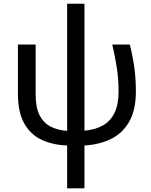

<svg xmlns="http://www.w3.org/2000/svg" viewBox="-20 -779 815 1039"><path d="M437 -758.8V-71.8Q495.1 -76.7 536.4 -99.9Q577.6 -123 599.6 -168Q621.6 -212.9 621.6 -282.2Q621.6 -350.6 612.5 -410.2Q603.5 -469.7 587.4 -538.1H682.6Q699.2 -470.7 707.3 -410.6Q715.3 -350.6 715.3 -284.2Q715.3 -182.6 678.7 -119.6Q642.1 -56.6 579.1 -26.4Q516.1 3.9 437 8.3V240.2H343.3V8.3Q264.6 5.4 204.6 -22.9Q144.5 -51.3 110.8 -111.6Q77.1 -171.9 77.1 -270V-538.1H172.9V-267.6Q172.9 -196.8 194.3 -155Q215.8 -113.3 254.2 -93.8Q292.5 -74.2 343.3 -70.8V-758.8Z"/></svg>

Font: Open Sans Medium
Style: Regular
Weight: 500
Designer: Monotype Design Team
Foundry: Monotype Imaging Inc.
Version: Version 3.000